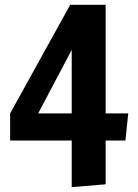

<svg xmlns="http://www.w3.org/2000/svg" viewBox="-20 -770 571 796"><path d="M277.3 -187.5H22V-299.8L271 -750H418V-299.8H511.7L500 -187.5H418V-5.9L277.3 5.9ZM277.3 -299.8V-563L138.2 -299.8Z"/></svg>

Font: Francois One
Style: Regular
Weight: 400
Designer: Vernon Adams
Foundry: vernon adams
Version: Version 1.000